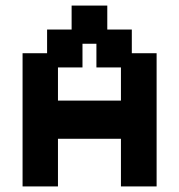

<svg xmlns="http://www.w3.org/2000/svg" viewBox="-20 -658 643 689"><path d="M61 11V-467H149V-552H237V-638H365V-552H453V-467H542V11H414V-160H188V11ZM188 -297H414V-416H326V-501H276V-416H188Z"/></svg>

Font: Pixelify Sans
Style: Bold
Weight: 700
Designer: Stefie Justprince
Foundry: Typecalism Foundryline
Version: Version 1.000